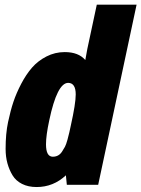

<svg xmlns="http://www.w3.org/2000/svg" viewBox="-20 -771 590 801"><path d="M132.8 9.3Q97.7 9.3 72 -3.7Q46.4 -16.6 32.5 -39.3Q18.6 -62 11 -89.6Q3.4 -117.2 3.4 -149.9Q3.4 -213.9 13.7 -262Q23.9 -310.1 36.1 -346.4Q48.3 -382.8 68.6 -421.6Q88.9 -460.4 113.5 -488.8Q138.2 -517.1 173.8 -535.4Q209.5 -553.7 250 -553.7Q307.6 -553.7 335.9 -520.5Q343.3 -561 344.2 -566.4L383.8 -751.5H549.8L389.6 0H258.8L254.9 -39.6Q202.6 9.3 132.8 9.3ZM295.9 -377Q295.9 -424.8 264.6 -425.3Q218.3 -425.3 185.5 -269Q171.9 -206.1 171.9 -168.9Q171.9 -117.2 200.2 -117.2Q224.6 -117.2 238.3 -137.7Q246.1 -149.4 251 -158.7Q255.9 -168 261.5 -188.2Q267.1 -208.5 269.3 -219Q271.5 -229.5 275.4 -247.1Q295.9 -338.9 295.9 -377Z"/></svg>

Font: Open Sans Hebrew Condensed Extra Bold
Style: Italic
Weight: 800
Width: 3
Italic angle: -12°
Foundry: Ascender Corporation, Yanek Iontef
Version: Version 2.001;PS 002.001;hotconv 1.0.70;makeotf.lib2.5.58329